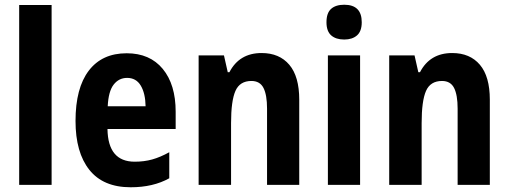

<svg xmlns="http://www.w3.org/2000/svg" viewBox="-20 -781 2148 811"><path d="M198 0H61V-760H198Z M515 -556Q613 -556 667.5 -490Q722 -424 722 -309V-236H434Q436 -98 549 -98Q589 -98 623 -107.5Q657 -117 695 -138V-28Q627 10 532 10Q416 10 357.5 -63.5Q299 -137 299 -270Q299 -409 355 -482.5Q411 -556 515 -556ZM517 -452Q482 -452 460 -423.5Q438 -395 435 -332H595Q594 -387 574.5 -419.5Q555 -452 517 -452Z M1085 -557Q1160 -557 1202 -507.5Q1244 -458 1244 -360V0H1108V-322Q1108 -380 1093 -409.5Q1078 -439 1042 -439Q993 -439 974.5 -397Q956 -355 956 -261V0H819V-547H926L942 -476H949Q991 -557 1085 -557Z M1434 -761Q1508 -761 1508 -687Q1508 -649 1488 -631.5Q1468 -614 1434 -614Q1399 -614 1379 -631.5Q1359 -649 1359 -687Q1359 -726 1378.5 -743.5Q1398 -761 1434 -761ZM1501 -547V0H1365V-547Z M1890 -557Q1965 -557 2007 -507.5Q2049 -458 2049 -360V0H1913V-322Q1913 -380 1898 -409.5Q1883 -439 1847 -439Q1798 -439 1779.5 -397Q1761 -355 1761 -261V0H1624V-547H1731L1747 -476H1754Q1796 -557 1890 -557Z"/></svg>

Font: Noto Sans Khmer UI Condensed
Style: Bold
Weight: 700
Width: 3
Designer: Danh Hong and the Monotype Design Team
Foundry: Monotype Imaging Inc.
Version: Version 2.002; ttfautohint (v1.8.4.7-5d5b)